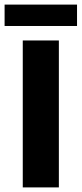

<svg xmlns="http://www.w3.org/2000/svg" viewBox="-41 -815 355 835"><path d="M215 0H58V-639H215ZM-21 -702V-795H294V-702Z"/></svg>

Font: Anek Latin Medium
Style: Bold
Weight: 700
Version: Version 1.003